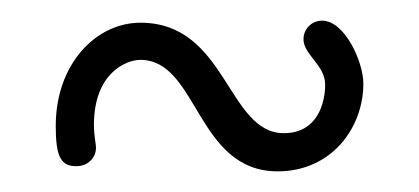

<svg xmlns="http://www.w3.org/2000/svg" viewBox="-20 -408 406 186"><path d="M292 -388C282 -388 274 -380 274 -370C274 -355 295 -345 295 -326C295 -309 288 -279 255 -279C200 -279 200 -386 116 -386C73 -386 34 -346 34 -286C34 -256 39 -247 54 -247C65 -247 73 -255 73 -265C73 -269 71 -276 71 -287C71 -337 102 -350 116 -350C172 -350 170 -242 249 -242C301 -242 332 -284 332 -327C332 -348 314 -388 292 -388Z"/></svg>

Font: Sacramento
Style: Regular
Weight: 400
Designer: Astigmatic (AOETI)
Foundry: Astigmatic (AOETI)
Version: Version 1.000